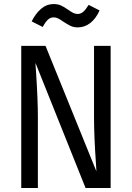

<svg xmlns="http://www.w3.org/2000/svg" viewBox="-20 -934 655 954"><path d="M156.4 -621Q156.4 -616.9 156.9 -606.7Q157.4 -596.4 159 -577.4Q168.2 -437.4 168.2 -353.8V0H85.6V-706.2H206.2L459 -82.6L456.9 -119.5Q447.2 -255.9 447.2 -352.8V-706.2H529.7V0H405.1ZM294.9 -826.2Q279 -837.4 268.5 -842.6Q257.9 -847.7 246.7 -847.7Q230.3 -847.7 217.9 -836.2Q205.6 -824.6 192.3 -800L137.4 -827.7Q156.9 -867.2 184.4 -890.5Q211.8 -913.8 247.2 -913.8Q267.7 -913.8 283.3 -906.7Q299 -899.5 318.5 -885.6Q334.9 -874.4 344.6 -869.5Q354.4 -864.6 366.2 -864.6Q381 -864.6 393.6 -875.4Q406.2 -886.2 420.5 -909.7L474.9 -882.1Q455.4 -840 427.7 -819Q400 -797.9 366.2 -797.9Q346.7 -797.9 331.3 -805.1Q315.9 -812.3 294.9 -826.2Z"/></svg>

Font: Fira Code
Style: Regular
Weight: 400
Designer: Carrois Corporate, Edenspiekermann AG, Nikita Prokopov
Foundry: Carrois Corporate, Edenspiekermann AG, Nikita Prokopov
Version: Version 5.002